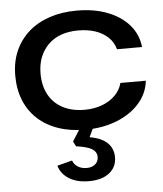

<svg xmlns="http://www.w3.org/2000/svg" viewBox="-55 -585 745 878"><g transform="rotate(-5 318.0 -146.0)"><path d="M323 9Q254 9 198.5 -10Q143 -29 104 -65Q65 -101 44.5 -151.5Q24 -202 24 -265Q24 -328 46 -378Q68 -428 108 -463.5Q148 -499 204.5 -518Q261 -537 329 -537Q410 -537 471.5 -513Q533 -489 570 -446Q607 -403 613 -345H498Q489 -378 465 -400.5Q441 -423 406.5 -434.5Q372 -446 329 -446Q285 -446 250 -433.5Q215 -421 190.5 -396.5Q166 -372 153 -339Q140 -306 140 -264Q140 -208 162.5 -167Q185 -126 227 -104Q269 -82 327 -82Q371 -82 407 -95.5Q443 -109 467.5 -133.5Q492 -158 500 -190H617Q610 -130 569 -85Q528 -40 464 -15.5Q400 9 323 9ZM318 245Q263 245 227 222.5Q191 200 180 162L249 144Q255 162 272 173Q289 184 313 184Q338 184 352.5 171Q367 158 367 138Q367 115 346 101.5Q325 88 273 81L261 58L308 -16H367L338 45Q392 54 419 80Q446 106 446 146Q446 191 412 218Q378 245 318 245Z"/></g></svg>

Font: Mona Sans Expanded Medium
Style: Regular
Weight: 500
Width: 7
Designer: Deni Anggara
Foundry: GitHub
Version: Version 2.000